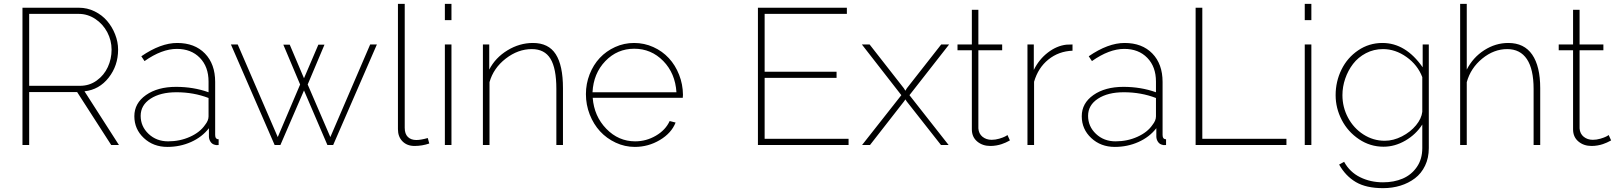

<svg xmlns="http://www.w3.org/2000/svg" viewBox="-20 -750 8362 993"><path d="M96.2 0V-710H388.2Q431.2 -710 469.5 -691.2Q507.8 -672.4 533.9 -641.8Q560.1 -611.3 575.4 -572.3Q590.8 -533.2 590.8 -493.2Q590.8 -410.6 542 -348.4Q493.2 -286.1 417 -277.8L595.2 0H555.2L378.9 -273.9H130.9V0ZM130.9 -306.2H394Q442.4 -306.2 480.2 -333.5Q518.1 -360.8 537.6 -403.1Q557.1 -445.3 557.1 -493.2Q557.1 -541 534.7 -583.5Q512.2 -626 472.7 -652.1Q433.1 -678.2 387.2 -678.2H130.9Z M674.8 -148.9Q674.8 -216.3 735.1 -258.5Q795.4 -300.8 890.6 -300.8Q980.5 -300.8 1058.6 -272.9V-328.1Q1058.6 -404.8 1013.7 -450.9Q968.8 -497.1 894.5 -497.1Q816.9 -497.1 727.5 -434.1L710.9 -459Q811 -527.8 896.5 -527.8Q986.8 -527.8 1039.8 -473.4Q1092.8 -418.9 1092.8 -326.2V-51.8Q1092.8 -29.8 1110.8 -29.8V0Q1096.7 1.5 1091.8 -1Q1078.1 -3.9 1069.8 -15.4Q1061.5 -26.9 1060.5 -42V-86.9Q1024.9 -41 968 -15.6Q911.1 9.8 845.7 9.8Q772.9 9.8 723.9 -36.1Q674.8 -82 674.8 -148.9ZM1040.5 -104Q1058.6 -126.5 1058.6 -147.9V-243.2Q981.4 -272.9 892.6 -272.9Q809.6 -272.9 758.5 -239.5Q707.5 -206.1 707.5 -150.9Q707.5 -96.2 748.3 -57.6Q789.1 -19 849.6 -19Q910.6 -19 962.6 -42.5Q1014.6 -65.9 1040.5 -104Z M1894.5 -520H1929.2L1703.1 0H1673.3L1552.2 -282.2L1430.2 0H1400.4L1174.3 -520H1209.5L1416.5 -41L1532.2 -313L1445.3 -519H1478.5L1552.2 -345.2L1626.5 -519H1658.2L1571.3 -313L1688.5 -41Z M2038.1 -730H2073.2V-88.9Q2073.2 -57.6 2089.4 -41.7Q2105.5 -25.9 2133.3 -25.9Q2156.2 -25.9 2192.4 -36.1L2200.2 -7.8Q2163.1 4.9 2124 4.9Q2085.4 4.9 2061.8 -18.8Q2038.1 -42.5 2038.1 -82Z M2280.8 -646V-730H2314.9V-646ZM2280.8 0V-520H2314.9V0Z M2891.6 0H2857.4V-290Q2857.4 -396.5 2826.9 -446.3Q2796.4 -496.1 2730.5 -496.1Q2659.2 -496.1 2595.7 -447Q2532.2 -397.9 2511.7 -325.2V0H2477.5V-520H2510.3V-390.1Q2542 -451.7 2604.5 -489.7Q2667 -527.8 2736.3 -527.8Q2816.9 -527.8 2854.2 -469.7Q2891.6 -411.6 2891.6 -293.9Z M3263.2 9.8Q3211.4 9.8 3164.3 -12.2Q3117.2 -34.2 3083.5 -70.8Q3049.8 -107.4 3030 -157.7Q3010.3 -208 3010.3 -263.2Q3010.3 -316.9 3029.5 -366Q3048.8 -415 3082 -450.4Q3115.2 -485.8 3161.4 -506.8Q3207.5 -527.8 3259.3 -527.8Q3312 -527.8 3358.9 -506.6Q3405.8 -485.4 3439.2 -449.2Q3472.7 -413.1 3492.2 -363.5Q3511.7 -314 3512.2 -259.8Q3512.2 -249 3511.2 -244.1H3045.4Q3052.7 -148.9 3115.7 -84Q3178.7 -19 3265.1 -19Q3322.3 -19 3372.3 -48.3Q3422.4 -77.6 3443.4 -124L3474.1 -116.2Q3452.6 -61.5 3392.8 -25.9Q3333 9.8 3263.2 9.8ZM3044.4 -272.9H3478.5Q3472.2 -371.1 3410.2 -434.6Q3348.1 -498 3260.3 -498Q3172.4 -498 3110.8 -434.1Q3049.3 -370.1 3044.4 -272.9Z M4368.7 -32.2V0H3899.9V-710H4359.9V-678.2H3934.6V-378.9H4306.6V-347.2H3934.6V-32.2Z M4477.5 -520 4654.3 -293.9 4662.6 -280.8 4670.4 -293.9 4847.7 -520H4888.7L4683.6 -257.8L4886.2 0H4846.7L4670.4 -224.1L4662.6 -235.8L4654.3 -224.1L4479.5 0H4438.5L4641.6 -257.8L4437.5 -520Z M5203.1 -23.9Q5202.6 -23.9 5196.3 -20.3Q5189.9 -16.6 5181.2 -12.7Q5172.4 -8.8 5160.4 -4.6Q5148.4 -0.5 5133.1 2.2Q5117.7 4.9 5102.1 4.9Q5061.5 4.9 5033.9 -18.3Q5006.3 -41.5 5006.3 -81.1V-490.2H4932.1V-520H5006.3V-699.2H5040V-520H5163.1V-490.2H5040V-85.9Q5042 -58.1 5061.5 -42.5Q5081.1 -26.9 5108.4 -26.9Q5127.9 -26.9 5147.7 -32.7Q5167.5 -38.6 5177.7 -43.9Q5188 -49.3 5190.4 -51.8Z M5526.9 -487.8Q5455.1 -484.9 5402.1 -442.1Q5349.1 -399.4 5328.1 -327.1V0H5293.9V-520H5326.7V-388.2Q5353.5 -442.9 5399.2 -478Q5444.8 -513.2 5495.1 -519Q5508.3 -520 5526.9 -520Z M5574.7 -148.9Q5574.7 -216.3 5635 -258.5Q5695.3 -300.8 5790.5 -300.8Q5880.4 -300.8 5958.5 -272.9V-328.1Q5958.5 -404.8 5913.6 -450.9Q5868.7 -497.1 5794.4 -497.1Q5716.8 -497.1 5627.4 -434.1L5610.8 -459Q5710.9 -527.8 5796.4 -527.8Q5886.7 -527.8 5939.7 -473.4Q5992.7 -418.9 5992.7 -326.2V-51.8Q5992.7 -29.8 6010.7 -29.8V0Q5996.6 1.5 5991.7 -1Q5978 -3.9 5969.7 -15.4Q5961.4 -26.9 5960.4 -42V-86.9Q5924.8 -41 5867.9 -15.6Q5811 9.8 5745.6 9.8Q5672.9 9.8 5623.8 -36.1Q5574.7 -82 5574.7 -148.9ZM5940.4 -104Q5958.5 -126.5 5958.5 -147.9V-243.2Q5881.3 -272.9 5792.5 -272.9Q5709.5 -272.9 5658.4 -239.5Q5607.4 -206.1 5607.4 -150.9Q5607.4 -96.2 5648.2 -57.6Q5689 -19 5749.5 -19Q5810.5 -19 5862.5 -42.5Q5914.6 -65.9 5940.4 -104Z M6163.6 0V-710H6198.2V-32.2H6633.3V0Z M6728 -646V-730H6762.2V-646ZM6728 0V-520H6762.2V0Z M6887.7 -257.8Q6887.7 -328.6 6918 -390.1Q6948.2 -451.7 7004.4 -489.7Q7060.5 -527.8 7129.9 -527.8Q7250 -527.8 7337.9 -401.9V-520H7369.6V16.1Q7369.6 66.9 7350.3 106.9Q7331.1 147 7297.9 172.1Q7264.6 197.3 7222.7 210.2Q7180.7 223.1 7132.8 223.1Q7045.9 223.1 6992.4 191.7Q6939 160.2 6905.8 101.1L6931.6 86.9Q6960.9 140.1 7014.4 166.5Q7067.9 192.9 7132.8 192.9Q7189.5 192.9 7234.6 173.6Q7279.8 154.3 7307.9 113.5Q7335.9 72.8 7335.9 16.1V-106Q7303.2 -54.7 7248.5 -22.9Q7193.8 8.8 7135.7 8.8Q7066.4 8.8 7008.5 -30Q6950.7 -68.8 6919.2 -129.9Q6887.7 -190.9 6887.7 -257.8ZM7335.9 -171.9V-351.1Q7312 -414.1 7254.4 -455.1Q7196.8 -496.1 7132.8 -496.1Q7085 -496.1 7044.4 -474.9Q7003.9 -453.6 6977.8 -419.4Q6951.7 -385.3 6937.3 -343.3Q6922.9 -301.3 6922.9 -257.8Q6922.9 -195.8 6951.7 -141.6Q6980.5 -87.4 7031.2 -54.7Q7082 -22 7141.6 -22Q7186.5 -22 7230.7 -44.7Q7274.9 -67.4 7303.5 -102.1Q7332 -136.7 7335.9 -171.9Z M7945.8 0H7911.6V-290Q7911.6 -392.1 7877 -444.1Q7842.3 -496.1 7774.9 -496.1Q7706.1 -496.1 7646 -447Q7585.9 -397.9 7565.9 -325.2V0H7531.7V-730H7565.9V-390.1Q7598.1 -453.1 7656.5 -490.5Q7714.8 -527.8 7780.8 -527.8Q7862.8 -527.8 7904.3 -467.5Q7945.8 -407.2 7945.8 -293.9Z M8312.5 -23.9Q8312 -23.9 8305.7 -20.3Q8299.3 -16.6 8290.5 -12.7Q8281.7 -8.8 8269.8 -4.6Q8257.8 -0.5 8242.4 2.2Q8227.1 4.9 8211.4 4.9Q8170.9 4.9 8143.3 -18.3Q8115.7 -41.5 8115.7 -81.1V-490.2H8041.5V-520H8115.7V-699.2H8149.4V-520H8272.5V-490.2H8149.4V-85.9Q8151.4 -58.1 8170.9 -42.5Q8190.4 -26.9 8217.8 -26.9Q8237.3 -26.9 8257.1 -32.7Q8276.9 -38.6 8287.1 -43.9Q8297.4 -49.3 8299.8 -51.8Z"/></svg>

Font: Rawline ExtraLight
Style: Regular
Weight: 275
Designer: Matt McInerney, Pablo Impallari, Rodrigo Fuenzalida
Foundry: Matt McInerney, Pablo Impallari, Rodrigo Fuenzalida
Version: Version 4.020;PS 004.020;hotconv 1.0.88;makeotf.lib2.5.64775